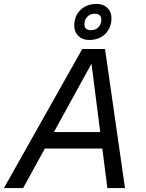

<svg xmlns="http://www.w3.org/2000/svg" viewBox="-57 -960 746 980"><path d="M-37 0 363 -710H479L581 0H491L410 -635L61 0ZM148 -202 195 -286H467L478 -202ZM397 -756Q364 -756 343 -776.5Q322 -797 322 -828Q322 -878 353.5 -909Q385 -940 437 -940Q470 -940 491 -920Q512 -900 512 -868Q512 -819 481 -787.5Q450 -756 397 -756ZM408 -806Q431 -806 445.5 -821Q460 -836 460 -860Q460 -890 426 -890Q404 -890 389 -875Q374 -860 374 -836Q374 -806 408 -806Z"/></svg>

Font: Geist
Style: Italic
Weight: 400
Italic angle: -12°
Designer: Basement.studio, Andrés Briganti, Mateo Zaragoza
Foundry: Basement.studio, Vercel, Andrés Briganti, Guido Ferreyra, Mateo Zaragoza
Version: Version 1.500